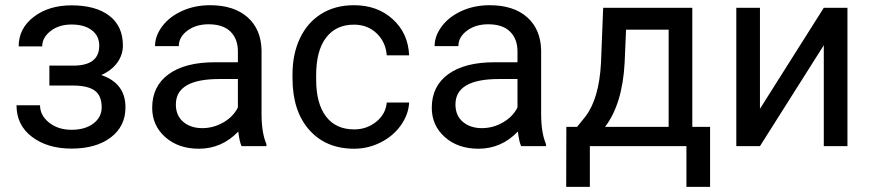

<svg xmlns="http://www.w3.org/2000/svg" viewBox="-20 -558 3332 733"><path d="M358.9 -383.8Q358.9 -420.9 330.6 -442.6Q302.2 -464.4 252.9 -464.4Q205.1 -464.4 173.1 -439.5Q141.1 -414.6 141.1 -380.9H51.3Q51.3 -449.7 108.9 -493.7Q166.5 -537.6 252.9 -537.6Q345.7 -537.6 397.5 -497.8Q449.2 -458 449.2 -384.3Q449.2 -348.6 427.7 -318.8Q406.2 -289.1 366.7 -271.5Q459 -240.2 459 -148.4Q459 -75.7 402.8 -33.2Q346.7 9.3 252.9 9.3Q161.6 9.3 102.3 -35.4Q43 -80.1 43 -156.2H132.8Q132.8 -117.7 167.2 -90.1Q201.7 -62.5 252.9 -62.5Q304.7 -62.5 336.4 -86.4Q368.2 -110.4 368.2 -148.4Q368.2 -192.9 341.6 -212.2Q314.9 -231.4 258.8 -231.4H168.5V-307.6H266.6Q358.9 -310.1 358.9 -383.8Z M561 0ZM902.3 0Q894.5 -15.6 889.6 -55.7Q826.7 9.8 739.3 9.8Q661.1 9.8 611.1 -34.4Q561 -78.6 561 -146.5Q561 -229 623.8 -274.7Q686.5 -320.3 800.3 -320.3H888.2V-361.8Q888.2 -409.2 859.9 -437.3Q831.5 -465.3 776.4 -465.3Q728 -465.3 695.3 -440.9Q662.6 -416.5 662.6 -381.8H571.8Q571.8 -421.4 599.9 -458.3Q627.9 -495.1 676 -516.6Q724.1 -538.1 781.7 -538.1Q873 -538.1 924.8 -492.4Q976.6 -446.8 978.5 -366.7V-123.5Q978.5 -50.8 997.1 -7.8V0ZM752.4 -68.8Q794.9 -68.8 833 -90.8Q871.1 -112.8 888.2 -147.9V-256.3H817.4Q651.4 -256.3 651.4 -159.2Q651.4 -116.7 679.7 -92.8Q708 -68.8 752.4 -68.8Z M1332 -64Q1380.4 -64 1416.5 -93.3Q1452.6 -122.6 1456.5 -166.5H1542Q1539.6 -121.1 1510.7 -80.1Q1481.9 -39.1 1433.8 -14.6Q1385.7 9.8 1332 9.8Q1224.1 9.8 1160.4 -62.3Q1096.7 -134.3 1096.7 -259.3V-274.4Q1096.7 -351.6 1125 -411.6Q1153.3 -471.7 1206.3 -504.9Q1259.3 -538.1 1331.5 -538.1Q1420.4 -538.1 1479.2 -484.9Q1538.1 -431.6 1542 -346.7H1456.5Q1452.6 -397.9 1417.7 -430.9Q1382.8 -463.9 1331.5 -463.9Q1262.7 -463.9 1224.9 -414.3Q1187 -364.7 1187 -271V-253.9Q1187 -162.6 1224.6 -113.3Q1262.2 -64 1332 -64Z M1628.4 0ZM1969.7 0Q1961.9 -15.6 1957 -55.7Q1894 9.8 1806.6 9.8Q1728.5 9.8 1678.5 -34.4Q1628.4 -78.6 1628.4 -146.5Q1628.4 -229 1691.2 -274.7Q1753.9 -320.3 1867.7 -320.3H1955.6V-361.8Q1955.6 -409.2 1927.2 -437.3Q1898.9 -465.3 1843.8 -465.3Q1795.4 -465.3 1762.7 -440.9Q1730 -416.5 1730 -381.8H1639.2Q1639.2 -421.4 1667.2 -458.3Q1695.3 -495.1 1743.4 -516.6Q1791.5 -538.1 1849.1 -538.1Q1940.4 -538.1 1992.2 -492.4Q2043.9 -446.8 2045.9 -366.7V-123.5Q2045.9 -50.8 2064.5 -7.8V0ZM1819.8 -68.8Q1862.3 -68.8 1900.4 -90.8Q1938.5 -112.8 1955.6 -147.9V-256.3H1884.8Q1718.8 -256.3 1718.8 -159.2Q1718.8 -116.7 1747.1 -92.8Q1775.4 -68.8 1819.8 -68.8Z M2183.1 -73.7 2214.4 -112.3Q2267.1 -180.7 2274.4 -317.4L2282.7 -528.3H2623V-73.7H2690.9V155.3H2600.6V0H2231.9V155.3H2141.6L2142.1 -73.7ZM2290 -73.7H2532.7V-444.8H2370.1L2364.7 -318.8Q2356.4 -161.1 2290 -73.7Z M3125 -528.3H3215.3V0H3125V-385.3L2881.3 0H2791V-528.3H2881.3V-142.6Z"/></svg>

Font: Roboto-o
Style: o-Regular
Weight: 400
Designer: Google
Version: Version 2.134; 2016; ttfautohint (v1.6)